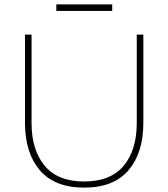

<svg xmlns="http://www.w3.org/2000/svg" viewBox="-20 -846 768 876"><path d="M634 -688V-285Q634 -149 566.5 -69.5Q499 10 364 10Q229 10 161.5 -69.5Q94 -149 94 -285V-688H124V-285Q124 -162 183.5 -90Q243 -18 364 -18Q485 -18 544.5 -90Q604 -162 604 -285V-688ZM237 -826H492V-796H237Z"/></svg>

Font: Roundo ExtraLight
Style: Regular
Weight: 250
Designer: Namrata Goyal (Gurmukhi), Shiva Nallaperumal (Latin)
Foundry: Indian Type Foundry
Version: Version 1.000;PS 1.0;hotconv 1.0.88;makeotf.lib2.5.647800